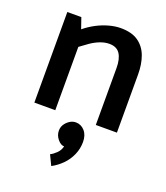

<svg xmlns="http://www.w3.org/2000/svg" viewBox="-141 -598 836 966"><g transform="rotate(20 277.0 -115.0)"><path d="M170 0V-339Q191 -355 214 -371Q237 -387 262.5 -397Q288 -407 312 -407Q352 -407 369.5 -380Q387 -353 387 -305V0H500V-312Q500 -366 484.5 -408.5Q469 -451 434 -476Q399 -501 339 -501Q310 -501 277 -492Q244 -483 212.5 -466.5Q181 -450 153 -427L133 -485H58V0ZM289 22Q271 22 255.5 32.5Q240 43 231 57.5Q222 72 222 90Q222 115 239 135.5Q256 156 274 156Q269 178 252.5 194Q236 210 221 217L247 271Q277 255 302 230Q327 205 341.5 172Q356 139 356 103Q356 66 336.5 44Q317 22 289 22Z"/></g></svg>

Font: Catamaran SemiBold
Style: Regular
Weight: 600
Designer: Pria Ravichandran
Version: Version 2.000